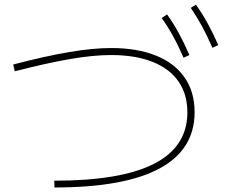

<svg xmlns="http://www.w3.org/2000/svg" viewBox="-20 -830 978 831"><path d="M791 -343.8Q791 -421.9 752.4 -477.5Q713.9 -533.2 639.6 -562.5Q565.4 -591.8 460 -591.8Q384.8 -591.8 284.7 -574.7Q184.6 -557.6 43.9 -521.5L37.1 -550.8Q177.2 -587.4 280 -604.7Q382.8 -622.1 460.9 -622.1Q574.7 -622.1 655.8 -589.1Q736.8 -556.2 779.5 -493.9Q822.3 -431.6 822.3 -344.7Q822.3 -182.1 669.7 -100.3Q517.1 -18.6 215.8 -18.6L214.8 -47.9Q504.4 -47.9 647.7 -121.6Q791 -195.3 791 -343.8ZM679.7 -752 703.1 -767.6Q731 -728.5 753.7 -686.8Q776.4 -645 799.8 -591.8L774.4 -580.1Q751 -633.8 728.5 -674.6Q706.1 -715.3 679.7 -752ZM805.7 -795.9 828.1 -809.6Q856 -770.5 878.7 -729Q901.4 -687.5 924.8 -634.8L899.4 -623Q876.5 -675.8 854.2 -716.6Q832 -757.3 805.7 -795.9Z"/></svg>

Font: Pretendard Thin
Style: Regular
Weight: 100
Designer: Base glyphs from Inter by Rasmus Andersson; Hangeul glyphs from Noto Sans CJK(Source Han Sans) by Jang Soo-young and Kan
Foundry: Kil Hyung-jin
Version: Version 1.309